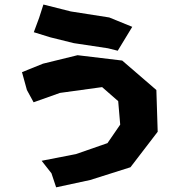

<svg xmlns="http://www.w3.org/2000/svg" viewBox="-20 -761 790 840"><path d="M76.2 -445.3 97.7 -367.2 127 -313.5 242.2 -354.5 426.8 -379.9 497.1 -318.4 505.9 -215.8 450.2 -134.8 312.5 -86.9 162.1 -57.6 205.1 -2.9 225.6 58.6 375 26.4 550.8 -29.3 669.9 -184.6 664.1 -367.2 514.6 -496.1 319.3 -519.5 168 -482.4ZM169.9 -741.2 151.4 -683.6 127.9 -620.1 200.2 -597.7 302.7 -572.3 452.1 -549.8 495.1 -539.1 558.6 -643.6 458 -684.6 290 -710.9Z"/></svg>

Font: MaokenAssortedSans-Lite
Style: Lite
Weight: 400
Version: Version 1.400